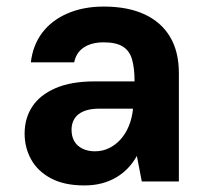

<svg xmlns="http://www.w3.org/2000/svg" viewBox="-20 -553 634 585"><path d="M237 12Q176 12 135.5 -9.5Q95 -31 75 -67Q55 -103 55 -146Q55 -193 78.5 -228.5Q102 -264 149.5 -284.5Q197 -305 268 -305H390Q390 -345 382.5 -371.5Q375 -398 354.5 -411Q334 -424 296 -424Q259 -424 235.5 -408.5Q212 -393 206 -363H74Q80 -415 108.5 -453Q137 -491 185.5 -512Q234 -533 296 -533Q369 -533 420 -509.5Q471 -486 498 -441Q525 -396 525 -330V0H412L397 -78Q386 -58 370.5 -41.5Q355 -25 335 -13Q315 -1 290.5 5.5Q266 12 237 12ZM269 -92Q293 -92 313 -102Q333 -112 348 -129Q363 -146 372.5 -169Q382 -192 385 -219V-222H283Q254 -222 235 -214Q216 -206 207 -191.5Q198 -177 198 -158Q198 -137 206.5 -122.5Q215 -108 231.5 -100Q248 -92 269 -92Z"/></svg>

Font: DM Sans 10pt
Style: Bold
Weight: 700
Version: Version 4.004;gftools[0.9.30]